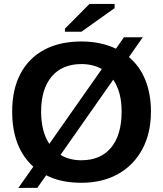

<svg xmlns="http://www.w3.org/2000/svg" viewBox="-20 -906 818 962"><path d="M736.3 -347.2Q736.3 -239.3 693.4 -158.9Q650.4 -78.6 572 -34.4Q493.7 9.8 387.2 9.8Q284.2 9.8 211.4 -27.8L167 35.2L71.8 35.6L147 -70.8Q41 -166.5 41 -347.2Q41 -457.5 82.3 -536.1Q123.5 -614.7 201.4 -656.5Q279.3 -698.2 388.2 -698.2Q484.4 -698.2 561 -662.1L601.1 -719.2H695.3L626 -620.1Q680.7 -574.2 708.5 -504.6Q736.3 -435.1 736.3 -347.2ZM186 -347.2Q186 -247.6 227.1 -185.1L490.2 -560.1Q445.8 -585 388.2 -585Q291.5 -585 238.8 -522.2Q186 -459.5 186 -347.2ZM589.4 -347.2Q589.4 -445.8 547.4 -506.8L283.2 -129.9Q327.6 -103 387.2 -103Q484.4 -103 536.9 -166.7Q589.4 -230.5 589.4 -347.2ZM554.2 -865.2 388.2 -747.1H305.2V-762.2L428.2 -886.2H554.2Z"/></svg>

Font: Arimo
Style: Bold
Weight: 700
Designer: Steve Matteson
Foundry: Monotype Imaging Inc.
Version: Version 1.33